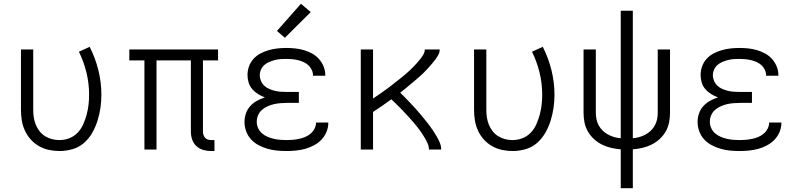

<svg xmlns="http://www.w3.org/2000/svg" viewBox="-20 -792 4240 1017"><path d="M296 8Q267 8 239 2Q211 -4 186.5 -18Q162 -32 143 -53Q124 -74 112 -100Q100 -126 95.5 -154Q91 -182 91 -210V-530H156V-210Q156 -190 159 -170Q162 -150 169.5 -131.5Q177 -113 189.5 -97Q202 -81 219 -70.5Q236 -60 255.5 -55Q275 -50 295 -50Q322 -50 347.5 -60Q373 -70 391.5 -89.5Q410 -109 421 -134Q432 -159 439 -185Q446 -211 449 -237.5Q452 -264 452 -291Q452 -350 438 -407.5Q424 -465 398 -518L455 -544Q485 -485 501 -420.5Q517 -356 517 -290Q517 -255 512 -220.5Q507 -186 496.5 -152.5Q486 -119 468.5 -88.5Q451 -58 425 -35Q399 -12 364.5 -2Q330 8 296 8Z M1100 8Q1078 8 1057.5 2.5Q1037 -3 1021 -17.5Q1005 -32 998 -52.5Q991 -73 991 -94V-472H809V0H745V-472H665V-530H1135V-472H1055V-94Q1055 -85 1058 -76.5Q1061 -68 1067 -61.5Q1073 -55 1082 -52.5Q1091 -50 1100 -50H1116V8Z M1497 8Q1472 8 1446.5 5.5Q1421 3 1397 -4Q1373 -11 1350 -23Q1327 -35 1310 -53.5Q1293 -72 1284 -96.5Q1275 -121 1275 -146Q1275 -169 1282.5 -191Q1290 -213 1305.5 -230Q1321 -247 1341 -258Q1361 -269 1383 -276Q1364 -283 1346.5 -294Q1329 -305 1316 -320Q1303 -335 1297 -354.5Q1291 -374 1291 -395Q1291 -418 1299 -440.5Q1307 -463 1323 -480.5Q1339 -498 1360 -509Q1381 -520 1404 -526.5Q1427 -533 1450.5 -535.5Q1474 -538 1497 -538Q1521 -538 1544 -535.5Q1567 -533 1589.5 -526.5Q1612 -520 1633 -508.5Q1654 -497 1669.5 -479.5Q1685 -462 1694 -440Q1703 -418 1703 -394Q1703 -393 1703 -392.5Q1703 -392 1703 -391H1638Q1638 -391 1638 -391.5Q1638 -392 1638 -393Q1638 -408 1631 -422.5Q1624 -437 1613 -447Q1602 -457 1587.5 -463.5Q1573 -470 1558 -473.5Q1543 -477 1528 -478.5Q1513 -480 1497 -480Q1482 -480 1466.5 -479Q1451 -478 1436 -474Q1421 -470 1406.5 -464Q1392 -458 1380.5 -448Q1369 -438 1362.5 -423.5Q1356 -409 1356 -393Q1356 -378 1362.5 -363Q1369 -348 1380.5 -337.5Q1392 -327 1407 -320.5Q1422 -314 1437.5 -310.5Q1453 -307 1468.5 -306Q1484 -305 1500 -305H1563V-247H1500Q1482 -247 1464.5 -245.5Q1447 -244 1430 -240Q1413 -236 1396.5 -228.5Q1380 -221 1367 -209.5Q1354 -198 1347 -181.5Q1340 -165 1340 -147Q1340 -130 1347 -114Q1354 -98 1367 -86.5Q1380 -75 1396 -68Q1412 -61 1429 -57Q1446 -53 1463 -51.5Q1480 -50 1497 -50Q1514 -50 1531 -51.5Q1548 -53 1564.5 -56.5Q1581 -60 1596.5 -66.5Q1612 -73 1625 -84Q1638 -95 1646 -110.5Q1654 -126 1654 -142Q1654 -142 1654 -142.5Q1654 -143 1654 -143H1719Q1719 -142 1719 -142Q1719 -142 1719 -141Q1719 -116 1709 -92.5Q1699 -69 1682 -51.5Q1665 -34 1642.5 -22Q1620 -10 1596 -3.5Q1572 3 1547 5.5Q1522 8 1497 8ZM1489 -592 1447 -628 1574 -772 1626 -728Z M1891 0V-530H1956V-270Q1967 -278 1978.5 -285.5Q1990 -293 2001 -301Q2012 -309 2023.5 -317Q2035 -325 2046 -333.5Q2057 -342 2067.5 -350.5Q2078 -359 2089 -367.5Q2100 -376 2110.5 -384.5Q2121 -393 2131.5 -402Q2142 -411 2152 -420.5Q2162 -430 2171.5 -440Q2181 -450 2190 -460Q2199 -470 2207.5 -481Q2216 -492 2223 -504Q2230 -516 2230 -530H2309Q2309 -514 2301 -500Q2293 -486 2283.5 -473.5Q2274 -461 2263.5 -449Q2253 -437 2242.5 -425.5Q2232 -414 2220.5 -403Q2209 -392 2197 -381.5Q2185 -371 2173 -361Q2161 -351 2149 -341Q2137 -331 2125 -321Q2113 -311 2100 -301Q2113 -288 2126.5 -274.5Q2140 -261 2152.5 -247.5Q2165 -234 2178 -220Q2191 -206 2203 -191.5Q2215 -177 2227 -162.5Q2239 -148 2250.5 -133Q2262 -118 2272.5 -102.5Q2283 -87 2292.5 -70.5Q2302 -54 2309.5 -36.5Q2317 -19 2317 0H2252Q2252 -17 2245 -32.5Q2238 -48 2229.5 -62.5Q2221 -77 2211.5 -91Q2202 -105 2191.5 -118Q2181 -131 2170 -144Q2159 -157 2147.5 -169.5Q2136 -182 2124.5 -194.5Q2113 -207 2101 -219Q2089 -231 2077 -243Q2065 -255 2053 -266Q2029 -249 2005 -232Q1981 -215 1956 -199V0Z M2696 8Q2667 8 2639 2Q2611 -4 2586.5 -18Q2562 -32 2543 -53Q2524 -74 2512 -100Q2500 -126 2495.5 -154Q2491 -182 2491 -210V-530H2556V-210Q2556 -190 2559 -170Q2562 -150 2569.5 -131.5Q2577 -113 2589.5 -97Q2602 -81 2619 -70.5Q2636 -60 2655.5 -55Q2675 -50 2695 -50Q2722 -50 2747.5 -60Q2773 -70 2791.5 -89.5Q2810 -109 2821 -134Q2832 -159 2839 -185Q2846 -211 2849 -237.5Q2852 -264 2852 -291Q2852 -350 2838 -407.5Q2824 -465 2798 -518L2855 -544Q2885 -485 2901 -420.5Q2917 -356 2917 -290Q2917 -255 2912 -220.5Q2907 -186 2896.5 -152.5Q2886 -119 2868.5 -88.5Q2851 -58 2825 -35Q2799 -12 2764.5 -2Q2730 8 2696 8Z M3268 205V-1Q3242 -3 3216.5 -9Q3191 -15 3168 -26.5Q3145 -38 3126 -55.5Q3107 -73 3094 -95.5Q3081 -118 3076 -143.5Q3071 -169 3071 -195V-530H3136V-195Q3136 -177 3139.5 -160Q3143 -143 3151.5 -127.5Q3160 -112 3172.5 -100Q3185 -88 3200.5 -79.5Q3216 -71 3233 -66Q3250 -61 3268 -60V-735H3332V-60Q3350 -61 3367 -66Q3384 -71 3399.5 -79.5Q3415 -88 3427.5 -100Q3440 -112 3448.5 -127.5Q3457 -143 3460.5 -160Q3464 -177 3464 -195V-530H3529V-195Q3529 -169 3524 -143.5Q3519 -118 3506 -95.5Q3493 -73 3474 -55.5Q3455 -38 3432 -26.5Q3409 -15 3383.5 -9Q3358 -3 3332 -1V205Z M3897 8Q3872 8 3846.5 5.5Q3821 3 3797 -4Q3773 -11 3750 -23Q3727 -35 3710 -53.5Q3693 -72 3684 -96.5Q3675 -121 3675 -146Q3675 -169 3682.5 -191Q3690 -213 3705.5 -230Q3721 -247 3741 -258Q3761 -269 3783 -276Q3764 -283 3746.5 -294Q3729 -305 3716 -320Q3703 -335 3697 -354.5Q3691 -374 3691 -395Q3691 -418 3699 -440.5Q3707 -463 3723 -480.5Q3739 -498 3760 -509Q3781 -520 3804 -526.5Q3827 -533 3850.5 -535.5Q3874 -538 3897 -538Q3921 -538 3944 -535.5Q3967 -533 3989.5 -526.5Q4012 -520 4033 -508.5Q4054 -497 4069.5 -479.5Q4085 -462 4094 -440Q4103 -418 4103 -394Q4103 -393 4103 -392.5Q4103 -392 4103 -391H4038Q4038 -391 4038 -391.5Q4038 -392 4038 -393Q4038 -408 4031 -422.5Q4024 -437 4013 -447Q4002 -457 3987.5 -463.5Q3973 -470 3958 -473.5Q3943 -477 3928 -478.5Q3913 -480 3897 -480Q3882 -480 3866.5 -479Q3851 -478 3836 -474Q3821 -470 3806.5 -464Q3792 -458 3780.5 -448Q3769 -438 3762.5 -423.5Q3756 -409 3756 -393Q3756 -378 3762.5 -363Q3769 -348 3780.5 -337.5Q3792 -327 3807 -320.5Q3822 -314 3837.5 -310.5Q3853 -307 3868.5 -306Q3884 -305 3900 -305H3963V-247H3900Q3882 -247 3864.5 -245.5Q3847 -244 3830 -240Q3813 -236 3796.5 -228.5Q3780 -221 3767 -209.5Q3754 -198 3747 -181.5Q3740 -165 3740 -147Q3740 -130 3747 -114Q3754 -98 3767 -86.5Q3780 -75 3796 -68Q3812 -61 3829 -57Q3846 -53 3863 -51.5Q3880 -50 3897 -50Q3914 -50 3931 -51.5Q3948 -53 3964.5 -56.5Q3981 -60 3996.5 -66.5Q4012 -73 4025 -84Q4038 -95 4046 -110.5Q4054 -126 4054 -142Q4054 -142 4054 -142.5Q4054 -143 4054 -143H4119Q4119 -142 4119 -142Q4119 -142 4119 -141Q4119 -116 4109 -92.5Q4099 -69 4082 -51.5Q4065 -34 4042.5 -22Q4020 -10 3996 -3.5Q3972 3 3947 5.5Q3922 8 3897 8Z"/></svg>

Font: Iosevka Curly Light Extended
Style: Regular
Weight: 300
Width: 7
Monospace: yes
Designer: Belleve Invis
Foundry: Belleve Invis
Version: Version 11.1.0; ttfautohint (v1.8.3)